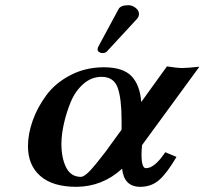

<svg xmlns="http://www.w3.org/2000/svg" viewBox="-20 -702 782 734"><path d="M377 -444.8Q450.2 -444.8 482.7 -410.9Q515.1 -377 520 -312L618.2 -448.2Q655.3 -442.4 673.8 -441.9Q693.8 -441.9 742.2 -446.8L522.9 -147Q521 -123 521 -111.8Q521 -58.6 538.1 -59.1Q571.3 -59.1 611.8 -120.1L654.8 -102.1Q617.7 -39.1 587.9 -13.4Q558.1 12.2 516.1 12.2Q454.1 12.2 446.8 -57.1Q371.6 11.7 272 12.2Q181.2 12.2 134 -29.3Q86.9 -70.8 86.9 -143.1Q86.9 -189.9 105 -241Q123 -292 157.5 -338.4Q191.9 -384.8 249.5 -414.8Q307.1 -444.8 377 -444.8ZM444.8 -206.1V-241.2Q444.8 -325.2 429.9 -366.7Q415 -408.2 368.2 -408.2Q329.1 -408.2 298.1 -380.6Q267.1 -353 250 -311Q232.9 -269 223.9 -227.5Q214.8 -186 214.8 -151.9Q214.8 -97.7 232.9 -61.8Q251 -25.9 289.1 -25.9Q297.9 -25.9 312 -37.8Q326.2 -49.8 348.1 -76.9Q370.1 -104 384 -122.6Q397.9 -141.1 425.8 -180.2ZM470.2 -682.1Q485.4 -682.1 498.3 -672.1Q511.2 -662.1 511.2 -648.9V-645Q509.3 -635.3 502 -627.9L389.2 -505.9Q383.3 -499 371.1 -499Q365.2 -499 359.1 -502.9Q353 -506.8 353 -512.2Q353 -518.1 356 -523.9L433.1 -667Q441.4 -682.1 470.2 -682.1Z"/></svg>

Font: Linux Libertine
Style: Semibold Italic
Weight: 600
Italic angle: -11.5°
Designer: Philipp H. Poll
Foundry: Philipp H. Poll
Version: Version 5.1.2 ; ttfautohint (v0.9)